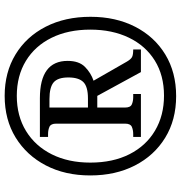

<svg xmlns="http://www.w3.org/2000/svg" viewBox="4 -769 775 823"><g transform="rotate(-90 391.5 -357.5)"><path d="M391 10Q289 10 212.5 -37Q136 -84 93.5 -167Q51 -250 51 -358Q51 -466 94 -548.5Q137 -631 213.5 -678Q290 -725 392 -725Q493 -725 569.5 -678.5Q646 -632 688.5 -549Q731 -466 731 -357Q731 -249 688.5 -166Q646 -83 569.5 -36.5Q493 10 391 10ZM393 -42Q480 -42 543.5 -81.5Q607 -121 641.5 -192.5Q676 -264 676 -358Q676 -453 641 -524Q606 -595 542 -634Q478 -673 392 -673Q306 -673 241.5 -633.5Q177 -594 141.5 -523Q106 -452 106 -358Q106 -261 142 -190Q178 -119 243 -80.5Q308 -42 393 -42ZM216 -141V-174H228Q246 -174 259.5 -180Q273 -186 273 -209V-504Q273 -527 259.5 -533Q246 -539 228 -539H216V-574H382Q542 -574 542 -455Q542 -406 516 -380.5Q490 -355 457 -344L539 -201Q549 -184 558.5 -179Q568 -174 591 -174V-141H494L392 -328H342V-209Q342 -186 355.5 -180Q369 -174 387 -174H400V-141ZM381 -368Q432 -368 451.5 -388Q471 -408 471 -452Q471 -497 450 -515Q429 -533 378 -533H342V-368Z"/></g></svg>

Font: Noto Serif Georgian SemiCondensed Medium
Style: Regular
Weight: 500
Width: 4
Designer: Monotype Design Team, Akaki Razmadze
Foundry: Google LLC
Version: Version 2.003; ttfautohint (v1.8.4.7-5d5b)